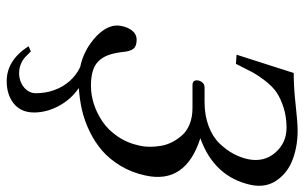

<svg xmlns="http://www.w3.org/2000/svg" viewBox="-192 -507 931 588"><g transform="rotate(90 274.0 -212.5)"><path d="M121 166 137 159Q146 168 152.5 174.5Q159 181 167 185.5Q175 190 184 192.5Q193 195 204 195Q221 195 235.5 187.5Q250 180 257.5 168.5Q265 157 265 144Q265 114 255.5 87.5Q246 61 228 40.5Q210 20 185 8Q131 -3 89 -43Q51 -81 59 -118Q63 -139 74 -152Q85 -165 101 -165Q121 -165 129 -155Q137 -145 139 -120Q142 -96 148 -79Q154 -62 165.5 -49.5Q177 -37 196 -31Q215 -25 242 -25Q269 -25 296.5 -33.5Q324 -42 350.5 -59.5Q377 -77 397.5 -107Q418 -137 426 -176Q429 -190 429 -206Q429 -222 426 -240Q423 -258 414 -275Q405 -292 392 -306Q379 -320 358 -328Q337 -336 310 -336H240Q223 -336 226 -354Q231 -373 248 -373H292Q333 -373 366 -385.5Q399 -398 419 -419Q439 -440 450.5 -461.5Q462 -483 467 -506Q477 -555 447 -589.5Q417 -624 371 -624Q337 -624 309 -615Q281 -606 262.5 -593.5Q244 -581 226.5 -558Q209 -535 199.5 -517Q190 -499 175 -469L147 -471L203 -646Q248 -646 301 -652Q354 -658 380 -658Q427 -658 467.5 -643Q508 -628 531.5 -594.5Q555 -561 546 -516Q522 -403 403 -360Q544 -315 517 -192Q508 -150 487.5 -116Q467 -82 441 -59.5Q415 -37 382 -21Q349 -5 316 2.5Q283 10 249 12Q284 36 304 73.5Q324 111 324 149Q324 189 297 211Q270 233 228 233Q164 233 121 166Z"/></g></svg>

Font: Linux Libertine O
Style: Italic
Weight: 400
Italic angle: -12°
Designer: Philipp H. Poll
Foundry: Philipp H. Poll
Version: Version 5.1.6